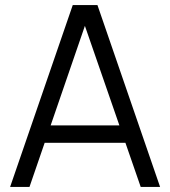

<svg xmlns="http://www.w3.org/2000/svg" viewBox="-20 -740 674 760"><path d="M20 0 268 -720H365.7L613.7 0H537L301.7 -679H330.3L96.7 0ZM130.7 -174.7V-243.7H502.7V-174.7Z"/></svg>

Font: Manrope ExtraLight
Style: Regular
Weight: 200
Designer: Mikhail Sharanda
Foundry: Mikhail Sharanda
Version: Version 4.505